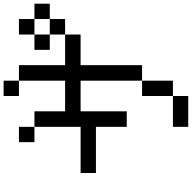

<svg xmlns="http://www.w3.org/2000/svg" viewBox="-20 -879 1040 1040"><g transform="rotate(-90 500.0 -359.0)"><path d="M750 -609.4V-692.4H833V-609.4ZM250 -692.4V-776.4H333V-692.4ZM83 -359.4V-442.4H333V-692.4H417V-526.4H583V-776.4H667V-526.4H833V-609.4H917V-526.4H833V-442.4H667V-109.4H583V57.6H500V-109.4H583V-442.4H417V-192.4H333V-359.4ZM917 -609.4V-692.4H833V-776.4H917V-692.4H1000V-609.4ZM500 57.6V140.6H333V57.6ZM583 -776.4H500V-859.4H583Z"/></g></svg>

Font: KH Dot Kodenmachou 12
Style: Regular
Weight: 400
Designer: Original version for X68000 by Keitarou Hiraki (http://hp.vector.co.jp/authors/VA000874/) / TrueType conversion by Homem
Version: Version 1.00.20150527